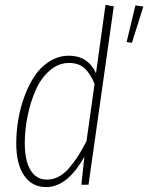

<svg xmlns="http://www.w3.org/2000/svg" viewBox="-20 -760 610 790"><path d="M414.1 -740.2 448.2 -733.9 344.2 0H314.9L327.1 -115.2Q257.3 9.8 169.9 9.8Q111.8 9.8 79.3 -37.6Q46.9 -85 46.9 -169.9Q46.9 -218.3 55.2 -267.8Q63.5 -317.4 81.1 -364.7Q98.6 -412.1 123.5 -449Q148.4 -485.8 185.1 -508.3Q221.7 -530.8 264.2 -530.8Q341.3 -530.8 375 -459ZM537.1 -737.8 569.8 -732.9 522.9 -584 501 -586.9ZM264.2 -501Q220.7 -501 184.8 -470Q148.9 -439 127.2 -389.9Q105.5 -340.8 93.8 -283.9Q82 -227.1 82 -170.9Q82 -98.6 105.7 -59.8Q129.4 -21 172.9 -21Q197.3 -21 220 -32.5Q242.7 -43.9 262.7 -66.7Q282.7 -89.4 299.8 -115.7Q316.9 -142.1 335.9 -179.2L369.1 -414.1Q353.5 -454.6 329.3 -477.8Q305.2 -501 264.2 -501Z"/></svg>

Font: Fira Sans Compressed UltraLight
Style: Italic
Weight: 200
Width: 3
Italic angle: -8°
Designer: Carrois Corporate & Edenspiekermann AG
Foundry: Carrois Corporate GbR & Edenspiekermann AG
Version: Version 4.203;PS 004.203;hotconv 1.0.88;makeotf.lib2.5.64775